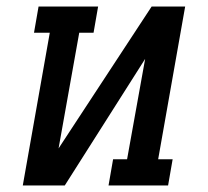

<svg xmlns="http://www.w3.org/2000/svg" viewBox="-20 -570 640 590"><path d="M133 -469.5H84.5L98.5 -550H281.5L267.5 -469.5H223.5L160 -114L446 -550H549L466 -80.5H510.5L496.5 0H313.5L327.5 -80.5H370.5L426 -389L179 0H50Z"/></svg>

Font: JuliaMono BoldItalic
Style: Regular
Weight: 700
Italic angle: -9°
Monospace: yes
Designer: cormullion
Foundry: corm
Version: Version 0.049; ttfautohint (v1.8.4)